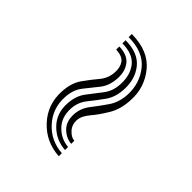

<svg xmlns="http://www.w3.org/2000/svg" viewBox="-12 -579 441 441"><g transform="rotate(-45 208.5 -359.0)"><path d="M49.8 -321.2Q52.8 -366 84.4 -395Q116 -424 159.8 -421.5Q189 -420 207.5 -406.9Q226 -393.8 241.4 -380.8Q256.8 -367.8 276.2 -366.5Q293.2 -365 304.4 -372.6Q315.5 -380.2 316.2 -401.2H326.5Q325.8 -374.2 310.5 -362.5Q295.2 -350.8 272 -352.2Q247 -353.5 230.6 -366.5Q214.2 -379.5 197.9 -392.6Q181.5 -405.8 156.2 -407.2Q117.8 -409.5 90.1 -384.5Q62.5 -359.5 59.8 -321.2ZM70 -321.2Q72.2 -352.5 94.2 -373.9Q116.2 -395.2 150 -393Q175.5 -391.5 192.8 -378.4Q210 -365.2 226.8 -352.2Q243.5 -339.2 267.2 -338Q297.8 -336.5 317 -351.6Q336.2 -366.8 336.5 -401.2H346.8Q346.5 -360 323 -341Q299.5 -322 265 -323.8Q238 -325 219.8 -338.1Q201.5 -351.2 185.2 -364.4Q169 -377.5 147.8 -379Q118 -380.8 100 -363.2Q82 -345.8 80 -321.2ZM90.2 -321.2Q91.5 -338.8 105.2 -352.6Q119 -366.5 144 -364.8Q164 -363.2 180.8 -350.1Q197.5 -337 216.4 -324Q235.2 -311 261.8 -309.5Q300 -307.8 328.2 -330.5Q356.5 -353.2 356.8 -401.2H367Q366.5 -346.5 333.8 -319.9Q301 -293.2 259 -295.5Q227.5 -296.8 205.5 -309.9Q183.5 -323 168 -336.1Q152.5 -349.2 140 -350.5Q123 -352 112 -342Q101 -332 100.2 -321.2Z"/></g></svg>

Font: Big Shoulders Inline Text SemiBold
Style: Regular
Weight: 600
Designer: Patric King
Foundry: XO Type Co
Version: Version 1.000